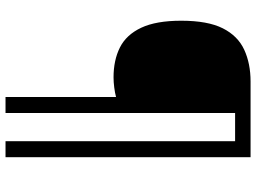

<svg xmlns="http://www.w3.org/2000/svg" viewBox="-136 -664 927 695"><g transform="rotate(90 327.5 -316.5)"><path d="M549 127H491V-704H389V127H331V-273Q316 -269 296.5 -266.5Q277 -264 260 -264Q198 -264 152 -287Q106 -310 80.5 -364Q55 -418 55 -509Q55 -605 82.5 -659.5Q110 -714 160 -737Q210 -760 275 -760H549Z"/></g></svg>

Font: Noto Sans Pau Cin Hau
Style: Regular
Weight: 400
Designer: Monotype Design Team
Foundry: Monotype Imaging Inc.
Version: Version 2.002; ttfautohint (v1.8.4.7-5d5b)